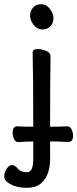

<svg xmlns="http://www.w3.org/2000/svg" viewBox="-25 -724 367 912"><path d="M-5 114Q-5 96 6.5 78Q18 60 32 60Q46 60 59.5 77Q73 94 104 94Q133 94 133 31V-52Q101 -52 62 -49Q48 -49 41.5 -64Q35 -79 35 -94Q35 -124 57 -124Q87 -122 133 -122Q133 -364 130 -475Q130 -491 154 -491Q173 -491 194 -482.5Q215 -474 215 -457Q213 -364 213 -122Q257 -122 295 -124Q308 -124 315 -109.5Q322 -95 322 -80Q322 -50 301 -50Q279 -50 245 -52H213V30Q213 108 172 145Q148 168 102 168Q56 168 25.5 151.5Q-5 135 -5 114ZM118 -650Q118 -672 132 -688Q146 -704 171 -704Q195 -704 212 -682Q229 -660 229 -638Q229 -615 214.5 -599.5Q200 -584 176 -584Q152 -584 135 -605.5Q118 -627 118 -650Z"/></svg>

Font: LXGW WenKai Lite
Style: Bold
Weight: 700
Designer: LXGW / Fontworks Inc.
Foundry: LXGW / Fontworks Inc.
Version: Version 1.330;April 28, 2024